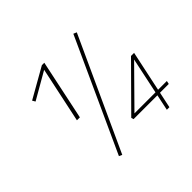

<svg xmlns="http://www.w3.org/2000/svg" viewBox="-152 -858 1057 1057"><g transform="rotate(-45 376.5 -329.0)"><path d="M208 -309 279 -643H294L120 -543L110 -560L286 -660H305L231 -309ZM250 2 232 -6 531 -660 550 -652ZM429 -107 669 -349H693L619 0H599L670 -337H681L451 -104L443 -112H711L707 -93H433Z"/></g></svg>

Font: Ysabeau Infant Thin
Style: Italic
Weight: 250
Italic angle: -12°
Designer: Christian Thalmann (Catharsis Fonts)
Version: Version 2.001;gftools[0.9.30]; featfreeze: ss01,ss02,lnum